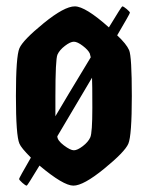

<svg xmlns="http://www.w3.org/2000/svg" viewBox="-20 -571 464 603"><path d="M104 -51Q66 12 64 12Q60 12 50 3Q40 -6 40 -9Q40 -12 77 -76Q46 -107 41 -120Q30 -145 30 -269.5Q30 -394 41 -419.5Q52 -445 117 -498Q182 -551 215 -551Q248 -551 322 -485Q362 -551 364 -551Q368 -551 378 -542.5Q388 -534 388 -531Q388 -528 348 -460Q377 -433 385.5 -413.5Q394 -394 394 -269.5Q394 -145 383 -119.5Q372 -94 307 -41Q242 12 210.5 12Q179 12 104 -51ZM154 -268V-206Q182 -254 265 -391L262 -403Q257 -414 240 -427Q223 -440 212 -440Q201 -440 184 -427Q167 -414 160.5 -399.5Q154 -385 154 -268ZM269 -327 160 -143Q160 -130 180.5 -114.5Q201 -99 212 -99Q223 -99 240 -112Q257 -125 263.5 -139.5Q270 -154 270 -232Q270 -310 269 -327Z"/></svg>

Font: Germania One
Style: Regular
Weight: 400
Designer: John Vargas Beltran
Foundry: John Vargas Beltran
Version: Version 1.001